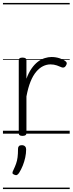

<svg xmlns="http://www.w3.org/2000/svg" viewBox="-20 -905 492 1300"><path d="M132 15Q119 15 113 10.5Q107 6 107 -4V-496Q107 -506 113 -510.5Q119 -515 132 -515Q146 -515 152.5 -510.5Q159 -506 159 -496V-372Q174 -413 194 -441.5Q214 -470 236.5 -487Q259 -504 283 -511.5Q307 -519 329 -519Q357 -519 383.5 -510.5Q410 -502 424 -490Q431 -485 432 -478Q433 -471 426 -460Q421 -451 413.5 -448.5Q406 -446 398 -449Q385 -455 365 -462Q345 -469 322 -469Q296 -469 271.5 -457Q247 -445 225 -419Q203 -393 186.5 -352Q170 -311 159 -252V-4Q159 6 152.5 10.5Q146 15 132 15ZM77 278Q66 274 64.5 267.5Q63 261 70 248Q82 223 89 203Q96 183 99 160Q102 137 102 102Q102 91 108 84.5Q114 78 127 78Q142 78 149.5 86Q157 94 157 106Q157 133 151 161Q145 189 134.5 215.5Q124 242 109 266Q102 276 95 279.5Q88 283 77 278ZM0 365H452V375H0ZM0 -20H452V0H0ZM0 -505H452V-500H0ZM0 -885H452V-875H0Z"/></svg>

Font: Playwrite IT Moderna Guides
Style: Regular
Weight: 400
Designer: Veronika Burian, José Scaglione
Foundry: TypeTogether
Version: Version 1.003